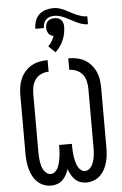

<svg xmlns="http://www.w3.org/2000/svg" viewBox="-66 -1085 726 1138"><g transform="rotate(-5 297.0 -515.5)"><path d="M193 8Q170 8 148.5 0Q127 -8 110.5 -24Q94 -40 83.5 -60Q73 -80 67 -102Q61 -124 58.5 -147Q56 -170 56 -192V-543Q56 -568 60 -592.5Q64 -617 74 -640Q84 -663 101 -682Q118 -701 139.5 -713Q161 -725 186 -730Q211 -735 235 -735V-666Q213 -666 191.5 -656.5Q170 -647 156.5 -629Q143 -611 138 -588Q133 -565 133 -543V-192Q133 -179 134 -165.5Q135 -152 137 -139Q139 -126 142.5 -113.5Q146 -101 153 -89Q160 -77 171 -69Q182 -61 195 -61Q207 -61 217 -68Q227 -75 233 -84.5Q239 -94 243 -105Q247 -116 249.5 -127.5Q252 -139 254 -150.5Q256 -162 257 -173.5Q258 -185 258.5 -197Q259 -209 259 -221V-228H335V-221Q335 -209 335.5 -197Q336 -185 337 -173.5Q338 -162 339.5 -150.5Q341 -139 344 -127.5Q347 -116 351 -105Q355 -94 361 -84.5Q367 -75 377 -68Q387 -61 399 -61Q412 -61 423 -69Q434 -77 440.5 -89Q447 -101 451 -113.5Q455 -126 457 -139Q459 -152 460 -165.5Q461 -179 461 -192V-543Q461 -565 456 -588Q451 -611 437.5 -629Q424 -647 402.5 -656.5Q381 -666 358 -666V-735Q383 -735 408 -730Q433 -725 454.5 -713Q476 -701 492.5 -682Q509 -663 519.5 -640Q530 -617 533.5 -592.5Q537 -568 537 -543V-192Q537 -170 535 -147Q533 -124 527 -102Q521 -80 510.5 -60Q500 -40 483.5 -24Q467 -8 445 0Q423 8 401 8Q382 8 364.5 1.5Q347 -5 334 -18Q321 -31 312 -47Q303 -63 297 -81Q291 -63 282 -47Q273 -31 260 -18Q247 -5 229 1.5Q211 8 193 8ZM179 -926Q179 -950 186.5 -972.5Q194 -995 211 -1010.5Q228 -1026 250.5 -1032.5Q273 -1039 296 -1039Q314 -1039 330.5 -1034Q347 -1029 363 -1021.5Q379 -1014 394 -1005.5Q409 -997 425 -990Q441 -983 457.5 -978Q474 -973 492 -973V-926Q474 -926 457.5 -931Q441 -936 425 -943.5Q409 -951 394 -959.5Q379 -968 363 -975.5Q347 -983 330.5 -988Q314 -993 297 -993Q283 -993 270 -989Q257 -985 247.5 -975.5Q238 -966 234 -953Q230 -940 230 -926ZM286 -777 246 -816Q259 -828 268 -843Q277 -858 283 -875Q274 -876 266 -880.5Q258 -885 253 -892.5Q248 -900 245.5 -908.5Q243 -917 243 -926Q243 -937 246.5 -947.5Q250 -958 257.5 -965.5Q265 -973 275.5 -976Q286 -979 297 -979Q307 -979 317.5 -976Q328 -973 335.5 -965.5Q343 -958 346.5 -947.5Q350 -937 350 -926Q350 -905 346 -884.5Q342 -864 334 -845Q326 -826 313.5 -808.5Q301 -791 286 -777Z"/></g></svg>

Font: Iosevka QP
Style: Regular
Weight: 400
Designer: Belleve Invis
Foundry: Belleve Invis
Version: Version 20.0.0; ttfautohint (v1.8.4)